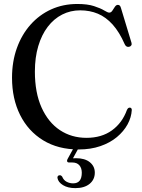

<svg xmlns="http://www.w3.org/2000/svg" viewBox="-20 -735 714 966"><path d="M643 -181.5Q641 -144.5 621.8 -109.2Q602.5 -74 568 -45.2Q533.5 -16.5 485 0.2Q436.5 17 376 17Q272.5 17 197.2 -29Q122 -75 81.2 -156.5Q40.5 -238 40.5 -344Q40.5 -425 64.8 -492.8Q89 -560.5 133.2 -610.5Q177.5 -660.5 237.5 -687.8Q297.5 -715 369 -715Q420.5 -715 453.2 -704.2Q486 -693.5 504 -682.5Q522 -671.5 529.5 -671.5Q539 -671.5 545.2 -681.2Q551.5 -691 558 -700.8Q564.5 -710.5 573 -710.5Q578.5 -710.5 582.2 -707.2Q586 -704 588.5 -695L641.5 -520Q644 -512.5 640.5 -506.8Q637 -501 629.5 -499.5Q622.5 -498 616.8 -501.2Q611 -504.5 607.5 -512.5Q580.5 -574 546.8 -611.5Q513 -649 472.5 -666Q432 -683 383.5 -683Q334.5 -683 292.8 -661.8Q251 -640.5 220.2 -600.2Q189.5 -560 172.5 -503Q155.5 -446 155.5 -375Q155.5 -268.5 189.2 -193.8Q223 -119 281.5 -80.2Q340 -41.5 415 -41.5Q491 -41.5 543 -79Q595 -116.5 618.5 -181.5Q622 -189 625.8 -191.5Q629.5 -194 634.5 -193.5Q639 -192.5 641 -189.5Q643 -186.5 643 -181.5ZM358 -4H383L343.5 68L329.5 63Q336.5 62 344.2 61.5Q352 61 363 61Q407 61 432 81.2Q457 101.5 457 133.5Q457 168.5 430.8 190Q404.5 211.5 359 211.5Q321.5 211.5 297 196.5Q272.5 181.5 269 160Q268.5 154 271.5 150.5Q274.5 147 279 147Q283.5 146 287 148.2Q290.5 150.5 293 154Q300 171.5 315.2 179.5Q330.5 187.5 348 187.5Q391.5 187.5 391.5 134Q391.5 110.5 379.2 96.5Q367 82.5 343.5 82.5H328Q320 82.5 318 77.5Q316 72.5 319.5 66Z"/></svg>

Font: Fraunces 60pt
Style: Regular
Weight: 400
Version: Version 1.000;[b76b70a41]